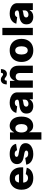

<svg xmlns="http://www.w3.org/2000/svg" viewBox="1767 -2571 1008 4582"><g transform="rotate(-90 2271.0 -280.0)"><path d="M310.5 10.3Q181.6 10.3 107.9 -64.7Q34.2 -139.6 34.2 -271Q34.2 -355.5 67.4 -418.7Q100.6 -481.9 161.4 -517.3Q222.2 -552.7 304.2 -552.7Q381.8 -552.7 441.4 -520.5Q501 -488.3 534.9 -426Q568.8 -363.8 568.8 -273.9V-231H205.1Q207 -172.9 236.6 -144Q266.1 -115.2 313.5 -115.2Q347.2 -115.2 371.6 -129.4Q396 -143.6 406.2 -169.9L560.5 -145Q540 -73.7 475.1 -31.7Q410.2 10.3 310.5 10.3ZM206.1 -331.1H403.8Q398.9 -376.5 374.3 -402.1Q349.6 -427.7 305.7 -427.7Q261.7 -427.7 236.3 -401.6Q210.9 -375.5 206.1 -331.1Z M887.7 10.3Q782.2 10.3 714.1 -34.2Q646 -78.6 631.8 -157.2L793 -182.1Q802.7 -147.5 826.9 -129.2Q851.1 -110.8 894.5 -110.8Q929.2 -110.8 949.2 -122.8Q969.2 -134.8 969.2 -155.3Q969.2 -189.9 902.8 -202.6L807.1 -221.2Q645.5 -252 645.5 -378.9Q645.5 -460.9 710.7 -506.8Q775.9 -552.7 887.2 -552.7Q989.7 -552.7 1052.5 -512.2Q1115.2 -471.7 1129.4 -400.4L976.1 -376.5Q960.4 -433.6 890.1 -433.6Q859.9 -433.6 839.1 -421.6Q818.4 -409.7 818.4 -389.2Q818.4 -373 831.3 -360.8Q844.2 -348.6 878.4 -341.8L983.9 -322.3Q1145.5 -292 1145.5 -174.8Q1145.5 -118.7 1112.3 -77.1Q1079.1 -35.6 1021 -12.7Q962.9 10.3 887.7 10.3Z M1231 204.1V-545.9H1402.3V-452.1H1408.2Q1423.8 -489.7 1460.9 -521.2Q1498 -552.7 1562.5 -552.7Q1619.6 -552.7 1669.2 -522.7Q1718.8 -492.7 1749 -430.7Q1779.3 -368.7 1779.3 -272.5Q1779.3 -179.7 1750 -117.4Q1720.7 -55.2 1671.1 -23.7Q1621.6 7.8 1561.5 7.8Q1499.5 7.8 1462.2 -21.5Q1424.8 -50.8 1408.2 -88.9H1404.8V204.1ZM1501.5 -127.4Q1549.8 -127.4 1575.4 -167Q1601.1 -206.5 1601.1 -272.5Q1601.1 -338.4 1575.4 -377.9Q1549.8 -417.5 1501.5 -417.5Q1453.6 -417.5 1427 -378.4Q1400.4 -339.4 1400.4 -272.5Q1400.4 -206.5 1427.2 -167Q1454.1 -127.4 1501.5 -127.4Z M2031.7 9.8Q1953.1 9.8 1902.6 -30.3Q1852.1 -70.3 1852.1 -151.4Q1852.1 -211.9 1879.6 -247.6Q1907.2 -283.2 1953.4 -300.5Q1999.5 -317.9 2054.7 -322.3Q2124.5 -328.1 2154.1 -336.9Q2183.6 -345.7 2183.6 -370.6V-373Q2183.6 -399.9 2164.6 -415Q2145.5 -430.2 2111.3 -430.2Q2077.1 -430.2 2054.4 -415.3Q2031.7 -400.4 2024.9 -374.5L1867.7 -394.5Q1883.3 -463.9 1946 -508.3Q2008.8 -552.7 2112.8 -552.7Q2182.1 -552.7 2237.5 -531.2Q2293 -509.8 2325.2 -469.2Q2357.4 -428.7 2357.4 -371.1V0H2193.8V-76.7H2189.9Q2144 9.8 2031.7 9.8ZM2085 -104.5Q2126.5 -104.5 2155.8 -129.4Q2185.1 -154.3 2185.1 -194.3V-245.6Q2170.4 -237.8 2143.8 -232.4Q2117.2 -227.1 2093.8 -223.6Q2016.6 -211.9 2016.6 -159.7Q2016.6 -132.8 2035.6 -118.7Q2054.7 -104.5 2085 -104.5Z M2641.6 -311V0H2467.8V-545.9H2631.3L2633.8 -427.2Q2655.3 -483.9 2696.5 -518.3Q2737.8 -552.7 2804.7 -552.7Q2890.6 -552.7 2942.4 -496.3Q2994.1 -439.9 2994.1 -347.7V0H2820.3V-313.5Q2820.3 -358.9 2797.1 -384.5Q2773.9 -410.2 2732.9 -410.2Q2691.9 -410.2 2666.7 -384Q2641.6 -357.9 2641.6 -311ZM2800.8 -619.1Q2766.6 -619.1 2744.1 -632.8Q2721.7 -646.5 2705.3 -660.2Q2689 -673.8 2671.9 -673.8Q2639.2 -673.8 2637.2 -622.6H2547.9Q2549.3 -692.9 2580.6 -728.5Q2611.8 -764.2 2660.2 -764.2Q2694.3 -764.2 2716.8 -750.7Q2739.3 -737.3 2755.9 -723.9Q2772.5 -710.4 2789.1 -710.4Q2808.1 -710.4 2815.9 -723.6Q2823.7 -736.8 2824.7 -761.7H2913.1Q2912.1 -692.4 2879.9 -655.8Q2847.7 -619.1 2800.8 -619.1Z M3359.4 10.3Q3273.4 10.3 3211.7 -25.1Q3149.9 -60.5 3116.7 -123.8Q3083.5 -187 3083.5 -271Q3083.5 -355 3116.7 -418.5Q3149.9 -481.9 3211.7 -517.3Q3273.4 -552.7 3359.4 -552.7Q3444.8 -552.7 3506.6 -517.3Q3568.4 -481.9 3601.3 -418.5Q3634.3 -355 3634.3 -271Q3634.3 -187 3601.3 -123.8Q3568.4 -60.5 3506.6 -25.1Q3444.8 10.3 3359.4 10.3ZM3359.4 -122.1Q3406.7 -122.1 3432.1 -163.1Q3457.5 -204.1 3457.5 -272Q3457.5 -339.8 3432.1 -380.1Q3406.7 -420.4 3359.4 -420.4Q3311.5 -420.4 3286.1 -380.1Q3260.7 -339.8 3260.7 -272Q3260.7 -204.1 3286.1 -163.1Q3311.5 -122.1 3359.4 -122.1Z M3897.5 -727.5V0H3723.6V-727.5Z M4160.6 9.8Q4082 9.8 4031.5 -30.3Q3981 -70.3 3981 -151.4Q3981 -211.9 4008.5 -247.6Q4036.1 -283.2 4082.3 -300.5Q4128.4 -317.9 4183.6 -322.3Q4253.4 -328.1 4283 -336.9Q4312.5 -345.7 4312.5 -370.6V-373Q4312.5 -399.9 4293.5 -415Q4274.4 -430.2 4240.2 -430.2Q4206.1 -430.2 4183.3 -415.3Q4160.6 -400.4 4153.8 -374.5L3996.6 -394.5Q4012.2 -463.9 4075 -508.3Q4137.7 -552.7 4241.7 -552.7Q4311 -552.7 4366.5 -531.2Q4421.9 -509.8 4454.1 -469.2Q4486.3 -428.7 4486.3 -371.1V0H4322.8V-76.7H4318.8Q4272.9 9.8 4160.6 9.8ZM4213.9 -104.5Q4255.4 -104.5 4284.7 -129.4Q4314 -154.3 4314 -194.3V-245.6Q4299.3 -237.8 4272.7 -232.4Q4246.1 -227.1 4222.7 -223.6Q4145.5 -211.9 4145.5 -159.7Q4145.5 -132.8 4164.6 -118.7Q4183.6 -104.5 4213.9 -104.5Z"/></g></svg>

Font: Inter Extra Bold
Style: Regular
Weight: 800
Designer: Rasmus Andersson
Foundry: rsms
Version: Version 4.000;git-3c8e0fc